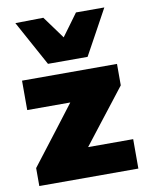

<svg xmlns="http://www.w3.org/2000/svg" viewBox="-86 -837 699 900"><g transform="rotate(-10 263.0 -387.0)"><path d="M27.5 0V-85.5Q61.5 -129.5 94.2 -172.2Q127 -215 157.5 -254.5L238.5 -360.5H33.5V-500.5H485.5V-398.5Q461 -367 428 -324.5Q395 -282 364.5 -243L284.5 -140H499V0ZM167 -557Q137 -611.5 107.8 -665Q78.5 -718.5 49.5 -771.5L183 -773.5Q202.5 -747 222 -720.2Q241.5 -693.5 261 -666.5Q280.5 -693 299.8 -719.2Q319 -745.5 338 -771.5H473Q444 -718.5 414.8 -665Q385.5 -611.5 355.5 -557Z"/></g></svg>

Font: Commissioner ExtraBold
Style: Regular
Weight: 800
Designer: Kostas Bartsokas
Foundry: Kostas Bartsokas
Version: Version 1.000; ttfautohint (v1.8.3)